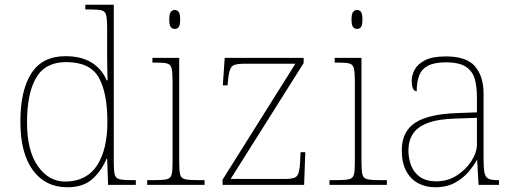

<svg xmlns="http://www.w3.org/2000/svg" viewBox="-20 -780 2176 810"><path d="M264 10Q172 10 119 -61.5Q66 -133 66 -267Q66 -399 112.5 -471Q159 -543 256 -543Q323 -543 366.5 -516Q410 -489 430 -441H434Q433 -469 432.5 -495.5Q432 -522 432 -543V-662Q432 -699 428 -715.5Q424 -732 409.5 -736Q395 -740 365 -740H340V-760H460V-94Q460 -59 464 -43.5Q468 -28 484 -24Q500 -20 537 -20H553V0H436L432 -111H430Q408 -59 369.5 -24.5Q331 10 264 10ZM258 -14Q347 -16 390 -83Q433 -150 433 -265Q433 -390 396 -454Q359 -518 259 -518Q171 -518 132.5 -452Q94 -386 94 -264Q94 -143 140.5 -78Q187 -13 258 -14Z M601 0V-20H631Q668 -20 684 -24Q700 -28 704 -43.5Q708 -59 708 -94V-438Q708 -475 704 -491.5Q700 -508 685.5 -512Q671 -516 641 -516H623V-536H736V-94Q736 -59 740 -43.5Q744 -28 760.5 -24Q777 -20 813 -20H843V0ZM717 -658Q707 -658 700.5 -666Q694 -674 694 -698Q694 -721 700.5 -729.5Q707 -738 717 -738Q728 -738 734 -729.5Q740 -721 740 -698Q740 -674 734 -666Q728 -658 717 -658Z M919 0V-22L1226 -511H1005Q966 -511 956 -497Q946 -483 942 -442L940 -420H920L928 -536H1261V-514L953 -25H1185Q1224 -25 1234 -39Q1244 -53 1246 -95L1248 -138H1268L1263 0Z M1370 0V-20H1400Q1437 -20 1453 -24Q1469 -28 1473 -43.5Q1477 -59 1477 -94V-438Q1477 -475 1473 -491.5Q1469 -508 1454.5 -512Q1440 -516 1410 -516H1392V-536H1505V-94Q1505 -59 1509 -43.5Q1513 -28 1529.5 -24Q1546 -20 1582 -20H1612V0ZM1486 -658Q1476 -658 1469.5 -666Q1463 -674 1463 -698Q1463 -721 1469.5 -729.5Q1476 -738 1486 -738Q1497 -738 1503 -729.5Q1509 -721 1509 -698Q1509 -674 1503 -666Q1497 -658 1486 -658Z M1816 10Q1777 10 1745 -6.5Q1713 -23 1694 -58Q1675 -93 1675 -146Q1675 -225 1731.5 -262Q1788 -299 1909 -303L1992 -306V-371Q1992 -414 1983 -446.5Q1974 -479 1946 -498Q1918 -517 1861 -517Q1812 -517 1785 -502.5Q1758 -488 1748 -460.5Q1738 -433 1738 -395Q1728 -395 1722.5 -406Q1717 -417 1717 -441Q1717 -462 1729 -485.5Q1741 -509 1772.5 -525.5Q1804 -542 1861 -542Q1949 -542 1984.5 -499.5Q2020 -457 2020 -386V-110Q2020 -73 2023.5 -53.5Q2027 -34 2039 -27Q2051 -20 2078 -20H2085V0H1999L1993 -104H1991Q1980 -83 1957.5 -56Q1935 -29 1900 -9.5Q1865 10 1816 10ZM1820 -15Q1869 -15 1907.5 -40Q1946 -65 1969 -101Q1992 -137 1992 -170V-283L1906 -280Q1828 -278 1784 -261Q1740 -244 1721.5 -214.5Q1703 -185 1703 -145Q1703 -111 1714.5 -81.5Q1726 -52 1752 -33.5Q1778 -15 1820 -15Z"/></svg>

Font: Noto Rashi Hebrew Thin
Style: Regular
Weight: 250
Version: Version 1.006